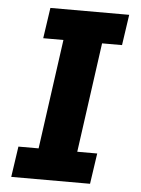

<svg xmlns="http://www.w3.org/2000/svg" viewBox="-51 -726 562 767"><g transform="rotate(5 230.5 -343.0)"><path d="M418 -563H338L277 -123H357L339 0H23L41 -123H122L183 -563H102L120 -686H436Z"/></g></svg>

Font: Chivo
Style: Bold Italic
Weight: 700
Italic angle: -8.05°
Designer: Hector Gatti
Foundry: Omnibus-Type
Version: Version 1.007